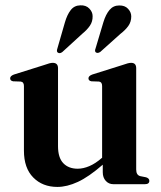

<svg xmlns="http://www.w3.org/2000/svg" viewBox="-20 -708 619 738"><path d="M72 -129V-377.5Q72 -393 59.5 -394.5L30.5 -395.5Q19 -397.5 19 -407Q19 -416 33.5 -421.5L149.5 -458Q172.5 -466.5 182.5 -466.5Q203 -466.5 203 -446V-146Q203 -102 223.2 -80.8Q243.5 -59.5 278.5 -59.5Q300 -59.5 323.5 -69.5Q347 -79.5 371 -100.5L372.5 -101.5V-377.5Q372.5 -393 360.5 -394.5L331.5 -395.5Q320 -397.5 320 -407Q320 -416 334.5 -421.5L450.5 -458Q473.5 -466.5 484 -466.5Q503.5 -466.5 503.5 -446V-56.5Q503.5 -35 519 -31L541.5 -26.5Q554 -22.5 554 -13Q554 0 537 0H416Q398 0 386.5 -12.8Q375 -25.5 375 -46V-75Q321 -28 279.2 -8.8Q237.5 10.5 200.5 10.5Q143.5 10.5 107.8 -25.8Q72 -62 72 -129ZM229.5 -622Q238 -651.5 251.8 -669.2Q265.5 -687 288.5 -687.5Q310.5 -688.5 323.2 -675.2Q336 -662 336 -646Q336.5 -625.5 325.8 -609.5Q315 -593.5 296 -578L219.5 -508Q209.5 -500.5 202 -506Q196.5 -510 200.5 -521.5ZM377.5 -623Q386.5 -652.5 401 -669.8Q415.5 -687 438 -687Q460 -687.5 472.2 -674.2Q484.5 -661 484.5 -645Q484.5 -624 473.2 -608.2Q462 -592.5 442.5 -577.5L365.5 -508.5Q355 -501.5 348 -507Q343 -511.5 347.5 -522.5Z"/></svg>

Font: Fraunces 72pt S000 SemiBold
Style: Regular
Weight: 600
Version: Version 1.000; ttfautohint (v1.8.3)